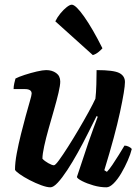

<svg xmlns="http://www.w3.org/2000/svg" viewBox="-20 -799 586 819"><path d="M195 0Q180 0 155.5 -9Q131 -18 106 -31Q81 -44 63.5 -56.5Q46 -69 44 -75Q44 -105 51.5 -145Q59 -185 69.5 -227Q80 -269 90 -305.5Q100 -342 107.5 -367.5Q115 -393 115 -400Q115 -419 86 -419H38Q38 -431 41 -444Q44 -457 46 -464Q59 -471 85 -479.5Q111 -488 137 -494Q163 -500 177 -500Q202 -500 219.5 -487.5Q237 -475 237 -451Q237 -435 229.5 -403Q222 -371 210.5 -331Q199 -291 187.5 -250.5Q176 -210 168.5 -175.5Q161 -141 161 -122Q170 -112 186 -103Q202 -94 210 -94Q216 -94 232 -116Q248 -138 270 -172.5Q292 -207 315 -246Q338 -285 357.5 -320.5Q377 -356 387 -378Q390 -404 391 -439Q392 -474 392 -500Q465 -500 489 -487.5Q513 -475 513 -449Q513 -419 492 -321Q471 -223 425 -73L436 -66Q446 -76 459.5 -96Q473 -116 487 -138.5Q501 -161 511 -178Q520 -178 530 -173Q540 -168 542 -163Q537 -142 525 -114.5Q513 -87 497.5 -60.5Q482 -34 465 -17Q448 0 434 0Q407 0 379 -8Q351 -16 330.5 -26.5Q310 -37 308 -44L357 -191Q368 -223 379.5 -254Q391 -285 397 -301L392 -304Q375 -270 354.5 -229Q334 -188 311.5 -147.5Q289 -107 267 -73.5Q245 -40 226.5 -20Q208 0 195 0ZM376 -564 216 -708Q224 -725 237.5 -741.5Q251 -758 264.5 -768.5Q278 -779 286 -779Q303 -779 339 -728Q375 -677 417 -593Q411 -586 400 -577Q389 -568 376 -564Z"/></svg>

Font: Texturina 72pt 72pt ExtraBold
Style: Italic
Weight: 800
Italic angle: -11°
Designer: Guillermo Torres Carreño
Foundry: Omnibus-Type
Version: Version 1.002; ttfautohint (v1.8.3)